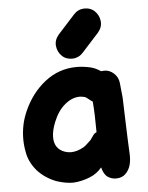

<svg xmlns="http://www.w3.org/2000/svg" viewBox="-55 -841 685 887"><g transform="rotate(-5 287.0 -397.5)"><path d="M249 1Q288 -1 327 -17Q360 -30 383 -58Q391 -25 409.5 -12.5Q428 0 451 -1Q479 -2 496.5 -22.5Q514 -43 518 -72Q520 -86 520 -102Q519 -117 517 -167L515 -221Q512 -327 510 -371L503 -440Q500 -466 480.5 -484Q461 -502 436 -502L426 -501H421Q399 -516 376 -522Q341 -530 311 -530Q228 -530 163 -479Q98 -428 62 -345Q36 -286 36 -219Q36 -190 42 -159Q50 -112 84 -72Q119 -33 171 -13Q213 1 249 1ZM250 -140Q237 -140 222 -145Q174 -162 174 -216Q174 -247 190 -286Q210 -336 243.5 -364Q277 -392 313 -392Q322 -392 338 -388L347 -382L361 -371L371 -364Q376 -306 376 -222Q368 -219 362 -212L345 -188L330 -174Q320 -164 312 -159Q280 -140 250 -140ZM297 -570Q326 -572 345 -594L423 -680Q443 -704 440 -731.5Q437 -759 417.5 -778Q398 -797 367 -796Q338 -794 319 -772L241 -686Q221 -662 224 -634.5Q227 -607 246.5 -588Q266 -569 297 -570Z"/></g></svg>

Font: Balsamiq Sans
Style: Bold
Weight: 700
Designer: Michael Angeles
Foundry: Balsamiq SRL
Version: Version 1.020; ttfautohint (v1.8.4.7-5d5b);gftools[0.9.26]